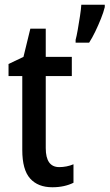

<svg xmlns="http://www.w3.org/2000/svg" viewBox="-20 -780 462 810"><path d="M230 -75Q245 -75 260.5 -78Q276 -81 290 -87V-9Q272 0 249.5 5Q227 10 201 10Q140 10 107 -27Q74 -64 74 -147V-459H16V-510L79 -540L108 -659H173V-540H283V-459H173V-155Q173 -75 230 -75ZM422 -750Q417 -729 406 -701.5Q395 -674 382 -647Q369 -620 356 -600H299V-612Q303 -626 308 -654.5Q313 -683 317.5 -712.5Q322 -742 323 -760H422Z"/></svg>

Font: Noto Sans Khmer Condensed Medium
Style: Regular
Weight: 500
Width: 3
Designer: Danh Hong and the Monotype Design Team
Foundry: Monotype Imaging Inc.
Version: Version 2.004; ttfautohint (v1.8.4.7-5d5b)